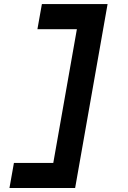

<svg xmlns="http://www.w3.org/2000/svg" viewBox="-20 -818 626 942"><path d="M219.7 104.5 378.9 -797.9H507.8L348.6 104.5ZM26.4 104.5 48.3 -18.6H251.5L229.5 104.5ZM163.6 -674.8 185.5 -797.9H388.7L366.7 -674.8Z"/></svg>

Font: Cascadia Code PL
Style: Italic
Weight: 400
Italic angle: -10°
Monospace: yes
Designer: Aaron Bell
Foundry: Saja Typeworks
Version: Version 2404.023